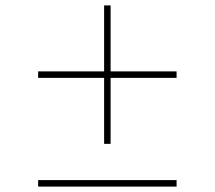

<svg xmlns="http://www.w3.org/2000/svg" viewBox="-20 -690 794 710"><path d="M365 -158V-402H121V-426H365V-670H389V-426H633V-402H389V-158ZM121 0V-24H633V0Z"/></svg>

Font: Spartan Thin Thin
Style: Regular
Weight: 250
Version: Version 1.004